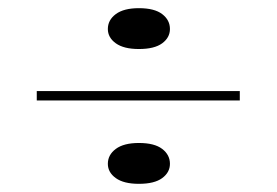

<svg xmlns="http://www.w3.org/2000/svg" viewBox="-20 -470 677 470"><path d="M320 -350Q283 -350 263.5 -364Q244 -378 244 -399Q244 -421 263.5 -435.5Q283 -450 320 -450Q358 -450 377 -435.5Q396 -421 396 -399Q396 -378 377 -364Q358 -350 320 -350ZM567 -247V-224H70V-247ZM320 -20Q283 -20 263.5 -34Q244 -48 244 -69Q244 -91 263.5 -105.5Q283 -120 320 -120Q358 -120 377 -105.5Q396 -91 396 -69Q396 -48 377 -34Q358 -20 320 -20Z"/></svg>

Font: Padyakke Expanded One
Style: Regular
Weight: 400
Designer: James Puckett
Foundry: Dunwich Type Founders
Version: Version 1.500; ttfautohint (v1.8.4.7-5d5b)